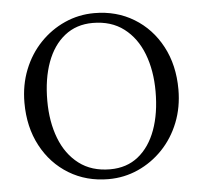

<svg xmlns="http://www.w3.org/2000/svg" viewBox="-50 -733 841 795"><g transform="rotate(-5 370.0 -335.0)"><path d="M370 10Q278 10 205.5 -34Q133 -78 91.5 -156Q50 -234 50 -335Q50 -409 75 -472Q100 -535 144.5 -581.5Q189 -628 247 -654Q305 -680 370 -680Q462 -680 534.5 -636Q607 -592 648.5 -514Q690 -436 690 -335Q690 -261 665 -198Q640 -135 595.5 -88.5Q551 -42 493 -16Q435 10 370 10ZM380 -30Q449 -30 497 -68.5Q545 -107 570 -175.5Q595 -244 595 -335Q595 -422 568.5 -491Q542 -560 489.5 -600Q437 -640 360 -640Q292 -640 243.5 -601.5Q195 -563 170 -494.5Q145 -426 145 -335Q145 -248 171.5 -179Q198 -110 250.5 -70Q303 -30 380 -30Z"/></g></svg>

Font: Brygada 1918
Style: Regular
Weight: 400
Designer: Mateusz Machalski | Borys Kosmynka | Przemek Hoffer
Foundry: NIEPODLEGLA 2018
Version: Version 3.006